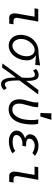

<svg xmlns="http://www.w3.org/2000/svg" viewBox="1303 -2142 994 3640"><g transform="rotate(90 1800.0 -322.0)"><path d="M233.5 -101.5Q233.5 -120 237.5 -145L296 -480H137.5L150 -550H389L320.5 -164.5Q318 -149.5 318 -140.5Q318 -108.5 335.2 -94.8Q352.5 -81 377.5 -81H441Q433.5 -37.5 427.5 0H306Q274.5 0 254 -26.8Q233.5 -53.5 233.5 -101.5Z M640.5 -219Q640.5 -249.5 646.5 -281Q659.5 -359 703.8 -421.2Q748 -483.5 814 -518.8Q880 -554 955 -554Q996.5 -554 1081 -565Q1165.5 -576 1220.5 -585.5L1209.5 -493Q1123.5 -502 1025 -506.5Q1071.5 -480.5 1098 -437.5Q1124.5 -394.5 1124.5 -331Q1124.5 -302.5 1118.5 -268.5Q1105.5 -192.5 1067 -128.8Q1028.5 -65 970.5 -27.5Q912.5 10 844.5 10Q783.5 10 737.2 -20Q691 -50 665.8 -102.2Q640.5 -154.5 640.5 -219ZM1043 -279.5Q1047 -301.5 1047 -328Q1047 -372.5 1032.5 -407.5Q1018 -442.5 991.5 -462.2Q965 -482 929 -482Q884 -482 840 -453Q796 -424 764.2 -374.8Q732.5 -325.5 722 -267.5Q718 -243.5 718 -224Q718 -178 734.5 -140.5Q751 -103 780 -81.5Q809 -60 845.5 -60Q889.5 -60 931 -89.8Q972.5 -119.5 1002.2 -170Q1032 -220.5 1043 -279.5Z M1449.5 -125.5Q1365 -15.5 1261 135L1183 129Q1251 34.5 1359.5 -114L1451 -240Q1452 -266 1453 -279Q1453.5 -289.5 1454.5 -314.8Q1455.5 -340 1455.5 -359Q1455.5 -419.5 1442.5 -453.2Q1429.5 -487 1394.5 -487Q1381 -487 1360.5 -479.2Q1340 -471.5 1319 -450.5L1287 -507.5Q1309.5 -530.5 1340 -544.2Q1370.5 -558 1404 -558Q1466 -558 1489.5 -502.5Q1513 -447 1513 -361Q1513 -346.5 1512 -320.5Q1595 -429 1658.5 -515.5Q1673 -536 1685.5 -553L1769.5 -547.5Q1671 -419 1568.5 -279L1505.5 -194L1505 -156Q1505 84 1578 84Q1596 84 1616.8 72.2Q1637.5 60.5 1650 45.5L1687 99.5Q1660 127.5 1633.5 141.2Q1607 155 1576 155Q1522.5 155 1494.5 114Q1466.5 73 1457.8 12.5Q1449 -48 1449.5 -125.5Z M1862.5 -192.5Q1862.5 -226 1869 -260Q1872.5 -282.5 1878.2 -304.5Q1884 -326.5 1893.5 -359Q1908 -410 1915.2 -444Q1922.5 -478 1922.5 -515.5Q1922.5 -536.5 1920.5 -553L2011.5 -547Q2012.5 -496 2002.2 -447.8Q1992 -399.5 1972.5 -335Q1955 -276.5 1949.5 -248Q1944 -215 1944 -188Q1944 -128.5 1970.8 -93.8Q1997.5 -59 2056 -59Q2109 -59 2147.8 -91.5Q2186.5 -124 2210 -174.2Q2233.5 -224.5 2244 -282Q2256 -356.5 2256 -426Q2256 -497 2244 -552.5L2328 -547.5Q2340.5 -492 2340.5 -430Q2340.5 -359 2324.5 -270Q2309.5 -184 2272.8 -120.8Q2236 -57.5 2180.2 -23.2Q2124.5 11 2053.5 11Q1995.5 11 1952.2 -13.5Q1909 -38 1885.8 -84Q1862.5 -130 1862.5 -192.5ZM2252 -799 2188 -590.5H2122L2129 -799Z M2504.5 -41Q2480.5 -61.5 2467.8 -87Q2455 -112.5 2455 -140.5Q2455 -151 2457.5 -164.5Q2466.5 -211 2505.5 -246.2Q2544.5 -281.5 2602.5 -300Q2563.5 -315.5 2544.8 -337.5Q2526 -359.5 2526 -391Q2526 -403.5 2528 -414Q2534 -447 2552.8 -473.2Q2571.5 -499.5 2602 -517.5Q2631 -535 2668.5 -545Q2706 -555 2746 -555Q2796.5 -555 2844.5 -538Q2889.5 -522.5 2935 -487.5L2879.5 -438.5Q2851.5 -459.5 2814.8 -471.2Q2778 -483 2744 -483Q2713 -483 2684.2 -473Q2655.5 -463 2635.2 -443Q2615 -423 2610 -394Q2609 -389.5 2609 -380.5Q2609 -350 2635 -335Q2661 -320 2709.5 -320H2756L2744 -250H2696Q2661.5 -250 2627.5 -237.8Q2593.5 -225.5 2569.8 -202.8Q2546 -180 2540.5 -149Q2539.5 -144.5 2539.5 -136Q2539.5 -99.5 2575 -81.8Q2610.5 -64 2671 -64Q2721 -64 2764.2 -76.5Q2807.5 -89 2839.5 -115L2887 -63Q2850 -32.5 2788.2 -12.8Q2726.5 7 2661.5 7Q2613 7 2573.2 -5Q2533.5 -17 2504.5 -41Z M3233.5 -101.5Q3233.5 -120 3237.5 -145L3296 -480H3137.5L3150 -550H3389L3320.5 -164.5Q3318 -149.5 3318 -140.5Q3318 -108.5 3335.2 -94.8Q3352.5 -81 3377.5 -81H3441Q3433.5 -37.5 3427.5 0H3306Q3274.5 0 3254 -26.8Q3233.5 -53.5 3233.5 -101.5Z"/></g></svg>

Font: JuliaMono Italic
Style: Regular
Weight: 400
Italic angle: -9°
Monospace: yes
Designer: cormullion
Foundry: corm
Version: Version 0.049; ttfautohint (v1.8.4)